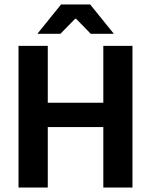

<svg xmlns="http://www.w3.org/2000/svg" viewBox="-20 -846 682 866"><path d="M195.5 0H63.5V-639H195.5ZM577.5 0H446V-639H577.5ZM139 -382.5H496V-273H139ZM255.5 -826H386.5L492 -695.5V-693.5H389.5L323 -761.5H319L252.5 -693.5H150V-695.5Z"/></svg>

Font: Anek Latin SemiBold
Style: Regular
Weight: 600
Designer: Yesha Goshar
Foundry: Ek Type
Version: Version 1.003